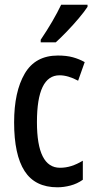

<svg xmlns="http://www.w3.org/2000/svg" viewBox="-20 -852 402 816"><path d="M224 -56Q129 -56 84.5 -125Q40 -194 40 -332Q40 -462 85 -539Q130 -616 226 -616Q263 -616 290 -608.5Q317 -601 340 -588L312 -509Q269 -532 233 -532Q137 -532 137 -333Q137 -139 235 -139Q260 -139 283.5 -146.5Q307 -154 332 -169V-88Q308 -71 279.5 -63.5Q251 -56 224 -56ZM352 -823Q339 -803 315 -774.5Q291 -746 264.5 -718.5Q238 -691 217 -672H153V-683Q207 -763 240 -832H352Z"/></svg>

Font: Noto Sans Malayalam UI ExtraCondensed Medium
Style: Regular
Weight: 500
Width: 2
Designer: Jelle Bosma - Monotype Design Team
Foundry: Monotype Imaging Inc.
Version: Version 2.104; ttfautohint (v1.8.4.7-5d5b)